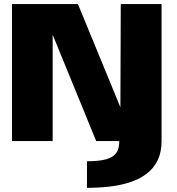

<svg xmlns="http://www.w3.org/2000/svg" viewBox="-20 -695 871 946"><path d="M408.5 230.5Q467.5 230.5 522.2 224Q577 217.5 623.2 202Q669.5 186.5 703.8 160Q738 133.5 757 94.2Q776 55 776 0H567.5Q568 24.5 561 43.2Q554 62 536.8 74.5Q519.5 87 488.2 93.2Q457 99.5 408.5 99.5ZM39 0H239.5V-582.5H215.5L454 0H776V-675H575L573 -95H602.5L364 -675H39Z"/></svg>

Font: Anybody UltraCondensed Thin ExtraBold
Style: Regular
Weight: 800
Version: Version 1.111